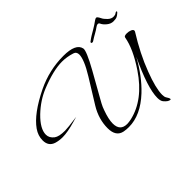

<svg xmlns="http://www.w3.org/2000/svg" viewBox="-145 -942 1302 1302"><g transform="rotate(-45 506.0 -291.0)"><path d="M845 84Q826 84 802 55Q791 41 791 12Q791 -83 888 -287Q821 -165 737 -86Q628 16 515 16Q504 16 492 15Q480 14 469 12Q407 0 407 -81Q407 -123 419 -165Q431 -207 456 -248L563 -421Q595 -473 610 -510Q625 -547 625 -569Q625 -597 601 -604Q553 -619 508 -619Q424 -619 300 -569Q219 -536 151 -471Q80 -402 80 -346Q80 -314 110 -291Q134 -273 191 -273Q202 -273 232 -276Q262 -279 311 -286L276 -276Q235 -264 203.5 -258.5Q172 -253 149 -253Q115 -253 86 -262Q37 -278 37 -334Q37 -379 65 -419Q124 -503 284 -581Q407 -640 542 -640Q660 -640 673 -580Q679 -554 611 -432Q575 -368 552.5 -328Q530 -288 517 -265Q504 -242 497 -229Q490 -216 486 -206.5Q482 -197 477 -183Q454 -120 454 -79Q454 -7 522 -7Q530 -7 540 -8.5Q550 -10 561 -12Q714 -47 827 -215Q910 -338 926 -431Q927 -444 954 -444Q972 -444 988 -437.5Q1004 -431 1004 -420Q1004 -419 1002 -413Q962 -349 929.5 -285Q897 -221 873 -157Q829 -42 829 20Q829 42 836 52Q849 71 849 80Q849 84 845 84ZM746 -565Q737 -565 737 -572Q737 -577 743 -580Q753 -588 761 -593Q769 -598 775 -602Q788 -610 813 -624.5Q838 -639 864 -658Q875 -666 882 -666Q891 -666 904 -639Q911 -624 930 -605.5Q949 -587 970 -587Q978 -587 984.5 -588.5Q991 -590 996 -594Q1002 -599 1008 -599Q1012 -599 1012 -596Q1012 -593 1007 -588Q994 -576 982.5 -570.5Q971 -565 948 -565Q924 -565 902.5 -582.5Q881 -600 873 -618Q869 -628 859 -628Q851 -628 840 -620Q821 -606 800.5 -595Q780 -584 754 -567Q752 -566 750 -565.5Q748 -565 746 -565Z"/></g></svg>

Font: Ephesis
Style: Regular
Weight: 400
Designer: Robert E. Leuschke
Foundry: Robert E. Leuschke
Version: Version 1.010; ttfautohint (v1.8.3)